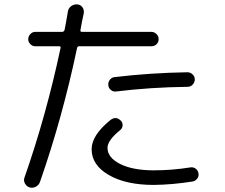

<svg xmlns="http://www.w3.org/2000/svg" viewBox="-20 -824 1040 887"><path d="M516.6 -401.4Q502.9 -399.4 492.2 -408.2Q481.4 -417 480.5 -429.7Q478.5 -443.4 487.3 -455.1Q496.1 -466.8 509.8 -467.8Q671.9 -487.3 845.7 -490.2Q859.4 -490.2 869.6 -480.5Q879.9 -470.7 879.9 -457Q879.9 -443.4 870.1 -433.1Q860.4 -422.9 846.7 -422.9Q675.8 -420.9 516.6 -401.4ZM860.4 -50.8Q873 -52.7 883.8 -44.9Q894.5 -37.1 897 -22.9Q899.4 -8.8 890.6 2Q881.8 12.7 869.1 14.6Q776.4 29.3 690.4 30.3Q561.5 30.3 482.4 -15.6Q403.3 -61.5 403.3 -134.8Q403.3 -199.2 490.2 -269.5Q515.6 -289.1 538.1 -266.6Q546.9 -257.8 546.4 -245.1Q545.9 -232.4 536.1 -223.6Q477.5 -176.8 476.6 -141.6Q476.6 -95.7 535.2 -66.4Q593.8 -37.1 690.4 -37.1Q775.4 -37.1 860.4 -50.8ZM117.2 42Q103.5 38.1 95.7 24.4Q87.9 10.7 92.8 -2.9Q193.4 -290 259.8 -602.5Q261.7 -609.4 253.9 -610.4H142.6Q129.9 -610.4 120.1 -620.1Q110.4 -629.9 110.4 -642.6Q110.4 -656.2 120.1 -666.5Q129.9 -676.8 142.6 -676.8H266.6Q275.4 -676.8 278.3 -685.5Q285.2 -719.7 293.9 -772.5Q296.9 -787.1 309.1 -795.9Q321.3 -804.7 336.9 -803.7Q351.6 -802.7 360.4 -791Q369.1 -779.3 367.2 -763.7Q364.3 -751 358.9 -724.6Q353.5 -698.2 351.6 -684.6Q349.6 -676.8 359.4 -676.8H679.7Q692.4 -676.8 702.6 -667Q712.9 -657.2 712.9 -642.6Q712.9 -629.9 703.6 -620.1Q694.3 -610.4 679.7 -610.4H345.7Q337.9 -610.4 335.9 -601.6Q268.6 -281.2 165 15.6Q160.2 30.3 146.5 38.1Q132.8 45.9 117.2 42Z"/></svg>

Font: Rounded Mgen+ 1mn regular
Style: Regular
Weight: 400
Designer: [Source Han Sans]
Ryoko NISHIZUKA  (kana & ideographs); Paul D. Hunt (Latin, Greek & Cyrillic); Wenlong ZHANG  (bopomofo
Version: Version 1.059.20150602